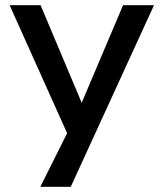

<svg xmlns="http://www.w3.org/2000/svg" viewBox="-20 -518 630 738"><path d="M17 -498H136L294 -123L453 -498H572L252 200H135L238 -6Z"/></svg>

Font: Syne SemiBold
Style: Regular
Weight: 600
Designer: Lucas Descroix
Foundry: Bonjour Monde
Version: Version 2.200; ttfautohint (v1.8.4)